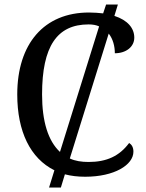

<svg xmlns="http://www.w3.org/2000/svg" viewBox="-20 -780 654 858"><path d="M377.9 -724.1C176.8 -724.1 57.1 -584.5 57.1 -357.9C57.1 -191.9 115.7 -72.3 223.1 -19L199.2 58.1H252L270 -1C297.9 6.3 327.6 9.8 360.8 9.8C491.2 9.8 576.2 -43 576.2 -102.1C576.2 -122.1 568.4 -133.8 557.1 -141.1C513.7 -82.5 456.5 -56.2 376 -56.2C344.2 -56.2 315.9 -60.5 292 -71.8L465.8 -629.9C484.9 -606 493.2 -573.2 493.2 -542C543.5 -542 580.1 -570.8 580.1 -611.8C580.1 -654.3 550.3 -689.9 491.2 -709L506.8 -759.8H454.1L440.9 -720.2C421.9 -722.2 400.9 -724.1 377.9 -724.1ZM168 -357.9C168 -573.2 234.9 -670.9 376 -670.9C394.5 -670.9 410.2 -668 422.9 -662.1L248 -101.1C195.3 -149.9 168 -236.8 168 -357.9Z"/></svg>

Font: The Erased English
Style: Regular
Weight: 400
Designer: Monotype Design team + ligartures altered by 180 Amsterdam
Foundry: Monotype Imaging Inc.
Version: Version 1.030;Glyphs 3.1.2 (3151)